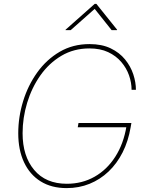

<svg xmlns="http://www.w3.org/2000/svg" viewBox="-20 -966 768 996"><path d="M325.7 9.8Q246.6 9.8 190.4 -25.4Q134.3 -60.5 104.5 -124.5Q74.7 -188.5 74.7 -274.4Q74.7 -358.9 99.9 -440.9Q125 -522.9 173.1 -590.1Q221.2 -657.2 289.6 -697.3Q357.9 -737.3 444.3 -737.3Q508.3 -737.3 554 -715.3Q599.6 -693.4 628.7 -657.7Q657.7 -622.1 671.4 -580.6Q685.1 -539.1 685.1 -500H662.6Q662.6 -537.1 649.4 -575Q636.2 -612.8 609.1 -644.5Q582 -676.3 541 -695.6Q500 -714.8 443.8 -714.8Q362.8 -714.8 298.3 -676.5Q233.9 -638.2 189.2 -574.5Q144.5 -510.7 120.8 -432.6Q97.2 -354.5 97.2 -274.9Q97.2 -156.2 157.2 -84.5Q217.3 -12.7 326.7 -12.7Q406.2 -12.7 470.7 -49.3Q535.2 -85.9 578.1 -153.1Q621.1 -220.2 636.2 -311.5L645 -305.7H383.3L387.2 -328.1H661.6L657.7 -305.7Q645.5 -233.9 616.2 -175.8Q586.9 -117.7 543.2 -76.2Q499.5 -34.7 444.6 -12.5Q389.6 9.8 325.7 9.8ZM346.7 -809.6H319.8L320.3 -812L471.2 -945.8H480L587.4 -812L586.9 -809.6H559.1L471.2 -919.9Z"/></svg>

Font: Inter 17pt Thin
Style: Italic
Weight: 250
Italic angle: -9.3988°
Version: Version 4.001;git-66647c0bb